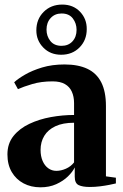

<svg xmlns="http://www.w3.org/2000/svg" viewBox="-20 -809 538 840"><path d="M157 10.5Q115.5 10.5 83 -6.8Q50.5 -24 31.5 -56.2Q12.5 -88.5 12.5 -133.5Q12.5 -181 39 -214Q65.5 -247 108.5 -267.2Q151.5 -287.5 202.8 -296.8Q254 -306 304 -306V-358Q304 -386.5 294.2 -408Q284.5 -429.5 264 -441.2Q243.5 -453 210 -453Q160 -453 120.8 -441.2Q81.5 -429.5 58.5 -419L42 -449Q58.5 -464.5 89.5 -482.5Q120.5 -500.5 164.2 -513.8Q208 -527 262.5 -527Q322 -527 362.2 -508Q402.5 -489 423 -448.8Q443.5 -408.5 443.5 -345V-37.5L487 -31.5V-6.5Q476.5 -4 458 -0.2Q439.5 3.5 417.5 6.2Q395.5 9 373 9Q341 9 324 0.8Q307 -7.5 307 -36V-76.5Q298 -57.5 277.2 -37.2Q256.5 -17 226 -3.2Q195.5 10.5 157 10.5ZM226.5 -61.5Q247 -61.5 268.5 -71Q290 -80.5 304 -98.5V-272Q255 -272 222.5 -256.8Q190 -241.5 173.8 -214.8Q157.5 -188 157.5 -153Q157.5 -125.5 166.5 -104.8Q175.5 -84 191.2 -72.8Q207 -61.5 226.5 -61.5ZM247.5 -569.5Q200 -569.5 169.5 -600.8Q139 -632 139 -676Q139 -725 171 -757Q203 -789 252.5 -789Q300 -789 330 -757.8Q360 -726.5 359.5 -681.5Q359.5 -633.5 328 -601.5Q296.5 -569.5 247.5 -569.5ZM249.5 -608.5Q279 -608.5 297 -628Q315 -647.5 315 -678.5Q315 -707 298.5 -728.5Q282 -750 249.5 -750Q220 -750 201.8 -730.2Q183.5 -710.5 183.5 -679.5Q183.5 -651 200.2 -629.8Q217 -608.5 249.5 -608.5Z"/></svg>

Font: Merriweather 120pt
Style: Bold
Weight: 700
Designer: Eben Sorkin
Foundry: Eben Sorkin
Version: Version 2.100